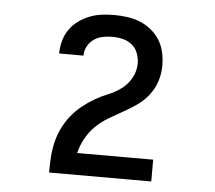

<svg xmlns="http://www.w3.org/2000/svg" viewBox="-43 -890 686 614"><g transform="rotate(5 300.0 -583.0)"><path d="M136 -323V-324Q136 -348 137.5 -372Q139 -396 144.5 -419.5Q150 -443 160.5 -465Q171 -487 186 -506Q201 -525 220 -540.5Q239 -556 259.5 -568Q280 -580 302.5 -589Q325 -598 344.5 -612.5Q364 -627 376 -649Q388 -671 388 -695Q388 -711 382 -727.5Q376 -744 363 -754.5Q350 -765 333.5 -769Q317 -773 300 -773Q285 -773 269.5 -770Q254 -767 241 -758Q228 -749 220.5 -735Q213 -721 213 -705Q213 -705 213 -705Q213 -705 213 -705H135Q135 -705 135 -705.5Q135 -706 135 -706Q135 -726 140.5 -746Q146 -766 157.5 -782.5Q169 -799 185.5 -811Q202 -823 221 -830.5Q240 -838 260 -840.5Q280 -843 300 -843Q321 -843 342.5 -840Q364 -837 383.5 -829Q403 -821 419.5 -807.5Q436 -794 447 -776Q458 -758 462.5 -737Q467 -716 467 -695Q467 -669 459 -644.5Q451 -620 435 -599.5Q419 -579 398 -564.5Q377 -550 354.5 -537.5Q332 -525 310 -512Q288 -499 269.5 -481Q251 -463 238.5 -440.5Q226 -418 220 -393H464V-323Z"/></g></svg>

Font: Iosevka Curly Extended
Style: Regular
Weight: 400
Width: 7
Monospace: yes
Designer: Belleve Invis
Foundry: Belleve Invis
Version: Version 11.1.0; ttfautohint (v1.8.3)